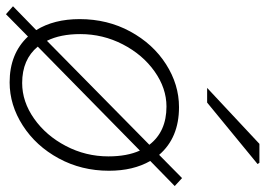

<svg xmlns="http://www.w3.org/2000/svg" viewBox="-140 -704 869 628"><g transform="rotate(90 294.0 -389.5)"><path d="M99 -47 26 25 0 2 78 -74Q42 -132 42 -216Q42 -307 82.5 -381.5Q123 -456 189.5 -498.5Q256 -541 330 -541Q430 -541 486 -476L562 -551L588 -527L506 -447Q538 -391 538 -312Q538 -222 497.5 -147.5Q457 -73 390 -30Q323 13 249 13Q155 13 99 -47ZM491 -310Q491 -371 472 -413L132 -79Q174 -28 251 -28Q312 -28 367.5 -67Q423 -106 457 -171Q491 -236 491 -310ZM113 -109 453 -444Q410 -500 328 -500Q268 -500 213 -461Q158 -422 124.5 -357Q91 -292 91 -218Q91 -153 113 -109ZM450 -804H512L516 -798L315 -633H267Z"/></g></svg>

Font: Nebula Sans Light
Style: Regular
Weight: 300
Italic angle: -9°
Designer: Paul D. Hunt for Adobe (as Source Sans)
Foundry: Nebula Entertainment & Broadcasting LLC
Version: Version 1.010